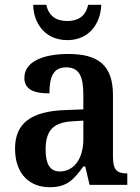

<svg xmlns="http://www.w3.org/2000/svg" viewBox="-20 -774 587 804"><path d="M262 -606C356 -606 402 -679 404 -754H349C339 -706 307 -686 262 -686C216 -686 184 -706 174 -754H119C120 -679 167 -606 262 -606ZM188 10C261 10 289 -22 329 -77H337L355 0H513V-48H510C468 -48 453 -64 453 -119V-376C453 -502 390 -548 266 -548C163 -548 82 -517 82 -448C82 -402 117 -383 187 -383C187 -450 202 -492 257 -492C316 -492 329 -447 329 -374V-316L252 -313C112 -308 43 -259 43 -152C43 -42 107 10 188 10ZM230 -56C189 -56 171 -88 171 -147C171 -222 198 -261 282 -266L329 -269V-191C329 -110 290 -56 230 -56Z"/></svg>

Font: Noto Serif Khmer SemiCondensed SemiBold
Style: Regular
Weight: 600
Width: 4
Designer: Danh Hong and the Monotype Design Team
Foundry: Monotype Imaging Inc.
Version: Version 2.004